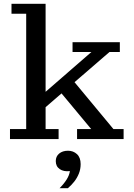

<svg xmlns="http://www.w3.org/2000/svg" viewBox="-20 -738 711 1019"><path d="M33 0V-53H119V-665H41V-718H222V-53H291V0ZM389 0V-53H464L286 -267L353 -329L582 -53H636V0ZM216 -164 174 -209 465 -462H365V-514H616V-462H561ZM296 261Q319 238 333.5 215Q348 192 351 170Q318 174 297 159.5Q276 145 276 117Q276 92 294 77Q312 62 341 62Q369 62 388.5 80Q408 98 408 133Q408 160 398.5 183.5Q389 207 373.5 226.5Q358 246 340 261Z"/></svg>

Font: Montagu Slab 24pt
Style: Regular
Weight: 400
Designer: Florian Karsten
Foundry: Florian Karsten
Version: Version 1.000